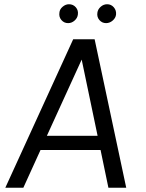

<svg xmlns="http://www.w3.org/2000/svg" viewBox="-20 -885 690 905"><path d="M5 0 325 -700H426L575 0H491L454 -178H171L90 0ZM365 -604 201 -245H440ZM301 -776Q282 -776 269.5 -790.5Q257 -805 260 -825Q261 -841 275 -853Q289 -865 305 -865Q325 -865 337.5 -850.5Q350 -836 347 -816Q345 -800 331.5 -788Q318 -776 301 -776ZM480 -776Q461 -776 448.5 -790.5Q436 -805 439 -825Q441 -841 454.5 -853Q468 -865 485 -865Q504 -865 516.5 -850.5Q529 -836 527 -816Q525 -800 511 -788Q497 -776 480 -776Z"/></svg>

Font: Kulim Park
Style: Italic
Weight: 400
Italic angle: -8°
Designer: Noponies / Dale Sattler
Foundry: Noponies
Version: Version 1.000; ttfautohint (v1.8.3)